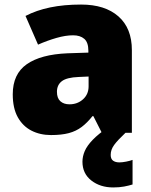

<svg xmlns="http://www.w3.org/2000/svg" viewBox="-20 -583 663 843"><path d="M336 -563Q441 -563 500 -511Q559 -459 559 -363V0H427L390 -73H386Q363 -44 338.5 -25.5Q314 -7 282 1.5Q250 10 204 10Q156 10 118 -9.5Q80 -29 58 -68.5Q36 -108 36 -169Q36 -258 97.5 -301Q159 -344 276 -349L368 -352V-360Q368 -397 350 -412.5Q332 -428 301 -428Q268 -428 228 -416.5Q188 -405 147 -387L92 -513Q140 -538 200.5 -550.5Q261 -563 336 -563ZM325 -245Q273 -243 251.5 -226.5Q230 -210 230 -180Q230 -152 245 -138.5Q260 -125 285 -125Q320 -125 344.5 -147Q369 -169 369 -204V-247ZM466 97Q466 115 476.5 122.5Q487 130 504 130Q517 130 534.5 126.5Q552 123 562 119V227Q546 232 525 236Q504 240 477 240Q420 240 381 209.5Q342 179 342 127Q342 104 352 80.5Q362 57 387 31Q412 5 456 -25L531 0Q497 32 481.5 53Q466 74 466 97Z"/></svg>

Font: Noto Sans Hebrew Black
Style: Regular
Weight: 900
Designer: Monotype Design Team
Foundry: Monotype Imaging Inc.
Version: Version 2.003